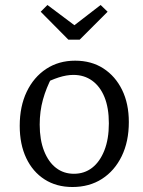

<svg xmlns="http://www.w3.org/2000/svg" viewBox="-20 -740 574 769"><path d="M270 9Q206 9 158.5 -21.5Q111 -52 85 -107Q59 -162 59 -236Q59 -314 87 -372.5Q115 -431 165 -464Q215 -497 281 -497Q346 -497 394 -466Q442 -435 469 -380Q496 -325 496 -251Q496 -173 467.5 -114.5Q439 -56 388.5 -23.5Q338 9 270 9ZM276 -44Q318 -44 349 -68Q380 -92 398 -137.5Q416 -183 416 -246Q416 -308 398.5 -351Q381 -394 349 -417Q317 -440 274 -440Q247 -440 215.5 -430Q184 -420 146 -400L189 -433Q165 -388 152 -341Q139 -294 139 -241Q139 -180 156.5 -135.5Q174 -91 204.5 -67.5Q235 -44 276 -44ZM254 -581 143 -693 170 -720 278 -639 383 -720 411 -693 299 -581Z"/></svg>

Font: Piazzolla Thin
Style: Regular
Weight: 400
Version: Version 2.001